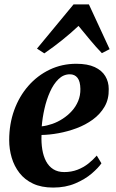

<svg xmlns="http://www.w3.org/2000/svg" viewBox="-20 -836 525 867"><path d="M438 -98.5Q424 -78 394 -52.2Q364 -26.5 320 -7.8Q276 11 220 11Q167 11 129.2 -6.8Q91.5 -24.5 67.8 -55.2Q44 -86 32.8 -124.2Q21.5 -162.5 21.5 -203Q21.5 -276 44.2 -338.8Q67 -401.5 108 -448.2Q149 -495 204.2 -521.5Q259.5 -548 324.5 -548Q375.5 -548 407.8 -533Q440 -518 455.5 -492.2Q471 -466.5 471 -434Q472 -388 452 -354Q432 -320 399 -296Q366 -272 325.8 -257Q285.5 -242 244.2 -234.5Q203 -227 167.5 -226.5Q166 -191.5 171 -161Q176 -130.5 188.2 -107.5Q200.5 -84.5 220.8 -71.8Q241 -59 270 -59Q302.5 -59 329.8 -69.5Q357 -80 378.8 -97.2Q400.5 -114.5 417 -133.5ZM295.5 -500.5Q266.5 -500.5 244 -478.5Q221.5 -456.5 205.8 -421.2Q190 -386 180.8 -345Q171.5 -304 168.5 -265.5Q191.5 -268 216 -276.5Q240.5 -285 263.2 -299.8Q286 -314.5 304.2 -334.5Q322.5 -354.5 333 -379.8Q343.5 -405 343 -434.5Q342.5 -468.5 330 -484.5Q317.5 -500.5 295.5 -500.5ZM180 -595 147 -616.5 312 -816H381.5L475 -614L440 -596Q413.5 -623.5 387.2 -655.2Q361 -687 334.5 -719Q300.5 -687 261 -655.2Q221.5 -623.5 180 -595Z"/></svg>

Font: Merriweather 72pt
Style: Bold Italic
Weight: 700
Italic angle: -7.8°
Version: Version 2.101